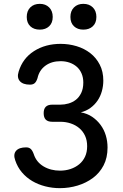

<svg xmlns="http://www.w3.org/2000/svg" viewBox="-20 -968 640 998"><path d="M77 -596Q98 -665 157 -702.5Q216 -740 295 -740Q338 -740 378 -728Q418 -716 449 -692Q480 -668 498.5 -632Q517 -596 517 -549Q517 -521 509.5 -494Q502 -467 487 -445Q472 -423 450 -407Q428 -391 400 -384Q434 -378 459.5 -360.5Q485 -343 503 -318.5Q521 -294 530 -264Q539 -234 539 -201Q539 -148 518.5 -108.5Q498 -69 463 -43Q428 -17 383.5 -3.5Q339 10 291 10Q252 10 215 0.5Q178 -9 147.5 -27Q117 -45 94 -72Q71 -99 59 -135Q48 -166 63.5 -184Q79 -202 116 -202Q130 -202 139 -194.5Q148 -187 155 -168Q162 -146 175 -130Q188 -114 206.5 -103Q225 -92 246.5 -86.5Q268 -81 292 -81Q321 -81 346.5 -89.5Q372 -98 391.5 -114Q411 -130 422 -153.5Q433 -177 433 -208Q433 -239 422 -262.5Q411 -286 392 -302Q373 -318 347.5 -326.5Q322 -335 294 -335H252Q229 -335 218 -346Q207 -357 207 -380Q207 -402 218 -413Q229 -424 252 -424H294Q315 -424 336 -430Q357 -436 374 -449Q391 -462 402 -484.5Q413 -507 413 -539Q413 -565 404 -586Q395 -607 379 -621Q363 -635 341.5 -642.5Q320 -650 295 -650Q248 -650 216 -626.5Q184 -603 175 -562Q169 -543 160 -535.5Q151 -528 136 -528Q99 -528 83 -546.5Q67 -565 77 -596ZM413 -814Q383 -814 364.5 -831.5Q346 -849 346 -880Q346 -911 364.5 -929.5Q383 -948 413 -948Q444 -948 462.5 -929.5Q481 -911 481 -880Q481 -849 462.5 -831.5Q444 -814 413 -814ZM187 -814Q156 -814 137.5 -831.5Q119 -849 119 -880Q119 -911 137.5 -929.5Q156 -948 187 -948Q217 -948 235.5 -929.5Q254 -911 254 -880Q254 -849 235.5 -831.5Q217 -814 187 -814Z"/></svg>

Font: Maple Mono Normal NL Medium
Style: Regular
Weight: 500
Monospace: yes
Designer: subframe7536
Version: Version 7.000